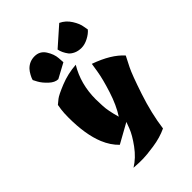

<svg xmlns="http://www.w3.org/2000/svg" viewBox="-220 -691 912 912"><g transform="rotate(-45 236.0 -235.0)"><path d="M273 -408Q224 -327 224 -225Q224 -212 225.5 -178.5Q227 -145 243 -89Q273 -135 294.5 -202Q316 -269 323 -313L330 -357Q426 -323 472 -271Q462 -252 445.5 -219Q429 -186 396.5 -88.5Q364 9 352 99Q310 119 257.5 126.5Q205 134 184.5 134Q164 134 158 134L121 132Q162 107 194.5 62.5Q227 18 239 -14L251 -46L152 9Q120 -22 101 -68Q71 -141 71 -254Q71 -287 74 -308L78 -333Q86 -340 100.5 -351.5Q115 -363 165.5 -383.5Q216 -404 273 -408ZM238 -487 240 -458 166 -418Q144 -418 121.5 -439Q99 -460 88 -480L77 -501Q78 -504 79.5 -509Q81 -514 88 -527Q95 -540 104 -550Q128 -575 163 -575Q198 -575 217 -545.5Q236 -516 238 -487ZM286 -471Q268 -495 263 -520L358 -604Q388 -590 406.5 -560.5Q425 -531 428 -508L432 -486Q419 -470 395 -457.5Q371 -445 349.5 -445Q328 -445 311.5 -452.5Q295 -460 286 -471Z"/></g></svg>

Font: Ceviche One
Style: Regular
Weight: 400
Version: Version 1.002